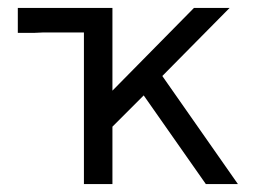

<svg xmlns="http://www.w3.org/2000/svg" viewBox="-20 -465 638 485"><path d="M25 -382V-445H264V-236L470 -445H560L390 -273L581 0H500L343 -224L264 -145V0H192V-383H89L67 -382Z"/></svg>

Font: CMU Sans Serif
Style: Medium
Weight: 500
Version: Version 0.7.0